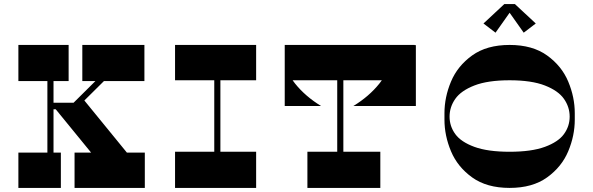

<svg xmlns="http://www.w3.org/2000/svg" viewBox="-20 -920 2904 940"><path d="M212 -588H242V-146H212ZM278 -173V0H70V-173ZM316 -700V-523H70V-700ZM689 -173V0H345V-173ZM252 -386H309L589 -664H631L393 -428L673 -85L497 -86ZM687 -523H383V-700H687ZM222 -387V-417H354L334 -387ZM354 -385H222V-415H334Z M1029 -588H1059V-146H1029ZM1234 -177V0H837V-177ZM1234 -700V-527H837V-700Z M1842 -177V0H1485V-177ZM1631 -661H1661V-146H1631ZM1651 -648H1374Q1374 -574 1424.5 -511Q1475 -448 1552 -401H1374V-699H1651ZM2016 -699V-401H1710Q1787 -448 1837.5 -511Q1888 -574 1888 -648H1611V-699ZM2010 -527H1374V-700H2010Z M2794 -334Q2794 -256 2762 -179.5Q2730 -103 2658.5 -51.5Q2587 0 2475 0Q2363 0 2291.5 -51.5Q2220 -103 2188 -179.5Q2156 -256 2156 -334V-366Q2156 -444 2188 -520.5Q2220 -597 2291.5 -648.5Q2363 -700 2475 -700Q2587 -700 2658.5 -648.5Q2730 -597 2762 -520.5Q2794 -444 2794 -366ZM2475 -177Q2582 -177 2647.5 -201Q2713 -225 2741 -263.5Q2769 -302 2769 -349Q2769 -396 2741 -436Q2713 -476 2647.5 -501.5Q2582 -527 2475 -527Q2368 -527 2302.5 -501.5Q2237 -476 2209 -436Q2181 -396 2181 -349Q2181 -302 2209 -263.5Q2237 -225 2302.5 -201Q2368 -177 2475 -177ZM2347 -805 2449 -900H2501L2603 -805L2544 -760L2450 -893H2500L2406 -760Z"/></svg>

Font: Space Cowgirl
Style: Regular
Weight: 400
Designer: Valery Marier
Foundry: Valery Marier
Version: Version 1.000